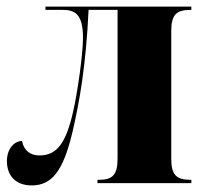

<svg xmlns="http://www.w3.org/2000/svg" viewBox="-20 -556 611 583"><path d="M76 7C135 7 171 -32 200 -155C221 -244 241 -356 249 -526H337V-75C337 -26 323 -10 280 -10H276V0H561V-10H559C514 -10 500 -26 500 -75V-461C500 -510 514 -526 559 -526H561V-536H118V-526H168C205 -526 232 -517 232 -441C232 -391 215 -273 202 -217C181 -124 154 -84 100 -84C72 -84 52 -99 47 -128C24 -128 1 -105 1 -67C1 -21 29 7 76 7Z"/></svg>

Font: Noto Serif Display ExtraCondensed Black
Style: Regular
Weight: 900
Width: 2
Designer: Monotype Design Team
Foundry: Monotype Imaging Inc.
Version: Version 2.009